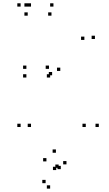

<svg xmlns="http://www.w3.org/2000/svg" viewBox="-20 -760 660 1164"><path d="M296 -303.5V-323.5H276V-303.5ZM500 10V-10H480V10ZM579 10V-10H559V10ZM345.5 -330V-350H325.5V-330ZM168 -720V-740H148V-720ZM105 -720V-740H85V-720ZM105 10V-10H85V10ZM168 10V-10H148V10ZM140 -290V-310H120V-290ZM284 -290V-310H264V-290ZM555.5 -523.5V-543.5H535.5V-523.5ZM304 -720V-740H284V-720ZM148 -720V-740H128V-720ZM148 -665V-685H128V-665ZM292 -665V-685H272V-665ZM491.5 -518V-538H471.5V-518ZM277 -342.5V-362.5H257V-342.5ZM140 -342.5V-362.5H120V-342.5ZM348.5 265.5V245.5H328.5V265.5ZM335.5 257.5V237.5H315.5V257.5ZM256.5 350.5V330.5H236.5V350.5ZM284 383.5V363.5H264V383.5ZM383 236.5V216.5H363V236.5ZM319 166V146H299V166ZM261.5 218.5V198.5H241.5V218.5ZM321 271V251H301V271Z"/></svg>

Font: Monaspace Neon Dots Var
Style: Regular
Weight: 400
Designer: Riley Cran and the Lettermatic Team
Version: Version 1.100 (Monaspace Neon Dots)